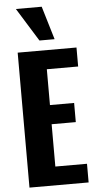

<svg xmlns="http://www.w3.org/2000/svg" viewBox="-68 -1110 573 1148"><g transform="rotate(-5 219.0 -535.5)"><path d="M61 0V-810H414V-696H226V-481H371V-366H226V-112H416V0ZM197 -871 73 -1071H228L288 -871Z"/></g></svg>

Font: Oswald SemiBold
Style: Regular
Weight: 600
Designer: Vernon Adams
Foundry: Vernon Adams
Version: Version 4.103;gftools[0.9.33.dev8+g029e19f]